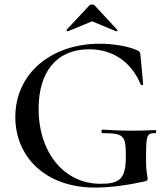

<svg xmlns="http://www.w3.org/2000/svg" viewBox="-20 -833 758 865"><path d="M280 -699C277 -697 284 -691 286 -692L395 -737L503 -692C506 -690 512 -697 508 -699L406 -809C400 -814 389 -814 383 -809ZM408 12C480 12 561 0 633 -16C642 -19 645 -20 645 -28C645 -44 638 -49 638 -116C638 -222 640 -234 679 -233C686 -233 685 -247 679 -247C598 -243 532 -243 442 -249C435 -249 435 -233 443 -233C540 -233 547 -222 547 -126C547 -23 515 -5 432 -5C272 -5 154 -142 154 -343C154 -506 232 -611 382 -611C490 -611 573 -552 614 -452C616 -447 625 -450 625 -453L613 -583C612 -596 610 -601 599 -606C559 -625 489 -636 429 -636C211 -636 49 -502 49 -306C49 -129 182 12 408 12Z"/></svg>

Font: Cormorant SC Semi
Style: Regular
Weight: 600
Designer: Christian Thalmann (Catharsis Fonts)
Version: Version 1.000;PS 001.000;hotconv 1.0.70;makeotf.lib2.5.58329